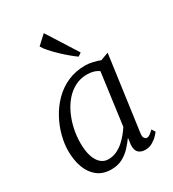

<svg xmlns="http://www.w3.org/2000/svg" viewBox="-202 -951 969 1073"><g transform="rotate(-30 283.0 -414.5)"><path d="M439 -86Q435.5 -61.5 443 -52.8Q450.5 -44 458 -44Q468 -44 478 -51.2Q488 -58.5 502 -72L516 -50Q512.5 -44 499 -29.5Q485.5 -15 464.2 -2.5Q443 10 417 10Q390 10 374 -5Q358 -20 360 -56L365.5 -97.5Q347 -72 324 -47.2Q301 -22.5 270.2 -6.2Q239.5 10 198.5 10Q145.5 10 110.2 -17.2Q75 -44.5 57.2 -91.8Q39.5 -139 39.5 -199.5Q39.5 -245.5 52.8 -296.5Q66 -347.5 92 -395.5Q118 -443.5 156.5 -482.5Q195 -521.5 246 -544.2Q297 -567 360 -567Q380.5 -567 406.5 -561.2Q432.5 -555.5 453.5 -547L505 -566ZM418.5 -496.5Q403 -508 384 -513.2Q365 -518.5 344 -518.5Q301 -518.5 265.8 -500.2Q230.5 -482 203.5 -450.5Q176.5 -419 158 -378.5Q139.5 -338 130 -293.2Q120.5 -248.5 120.5 -204.5Q120.5 -152.5 132.2 -117.5Q144 -82.5 164.5 -65Q185 -47.5 211.5 -47.5Q240.5 -47.5 265 -58.8Q289.5 -70 309.8 -87.8Q330 -105.5 346 -125.2Q362 -145 373.5 -162.5ZM354 -627.5Q338 -638.5 314.5 -658Q291 -677.5 266.5 -700.8Q242 -724 222 -746.5Q202 -769 193 -786L250.5 -839L375 -642.5Z"/></g></svg>

Font: Merriweather 20pt Light
Style: Italic
Weight: 300
Italic angle: -7.8°
Version: Version 2.101